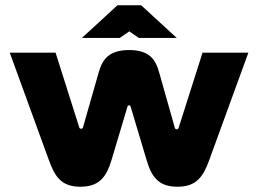

<svg xmlns="http://www.w3.org/2000/svg" viewBox="-20 -700 980 729"><path d="M403 -91 464 -295C466 -302 474 -302 476 -295L537 -91C556 -27 583 9 654 9C727 9 752 -31 774 -91L923 -500H749L658 -214C657 -211 654 -209 651 -209C648 -209 645 -211 644 -214L584 -426C572 -469 551 -510 471 -510C393 -510 369 -474 355 -426L295 -216C294 -213 291 -211 288 -211C285 -211 282 -213 281 -216L191 -500H17L166 -91C188 -31 212 9 285 9C353 9 383 -24 403 -91ZM291 -556H435L471 -581L507 -556H651L516 -680H426Z"/></svg>

Font: LT Wave Black
Style: Regular
Weight: 900
Designer: Daniel Lyons
Version: Version 2.5 (Glyphs App)